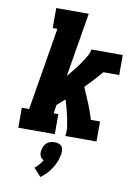

<svg xmlns="http://www.w3.org/2000/svg" viewBox="-105 -803 811 1134"><g transform="rotate(10 300.0 -235.5)"><path d="M40 0V-120H84L166 -615H138V-735H333L269 -351Q281 -365 292.5 -379Q304 -393 315 -407Q326 -421 336.5 -436Q347 -451 356.5 -466Q366 -481 374.5 -497Q383 -513 385 -530H573V-410H478Q455 -383 431 -356.5Q407 -330 382 -305Q402 -260 421 -214Q440 -168 454 -120H509V0H322Q327 -28 323 -55.5Q319 -83 313.5 -109.5Q308 -136 301 -161.5Q294 -187 286 -213Q274 -203 262.5 -192.5Q251 -182 239 -172L231 -120H259V0ZM219 264 175 216Q189 205 200.5 191.5Q212 178 221 163Q213 160 207.5 154Q202 148 199 140.5Q196 133 195.5 124.5Q195 116 197 107Q199 95 204.5 83Q210 71 220 62.5Q230 54 242.5 50.5Q255 47 267 47Q279 47 290.5 50.5Q302 54 309 62.5Q316 71 317.5 83Q319 95 317 107Q314 130 305.5 152Q297 174 284.5 194Q272 214 255.5 232Q239 250 219 264Z"/></g></svg>

Font: Iosevka Curly Slab HvExObl
Style: Regular
Weight: 900
Width: 7
Italic angle: -9°
Monospace: yes
Designer: Belleve Invis
Foundry: Belleve Invis
Version: Version 11.1.0; ttfautohint (v1.8.3)